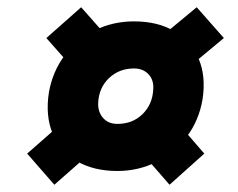

<svg xmlns="http://www.w3.org/2000/svg" viewBox="-20 -615 658 530"><path d="M304 -143Q238 -143 191.5 -170.5Q145 -198 125 -247Q105 -296 115 -360Q125 -417 158 -461.5Q191 -506 241 -531Q291 -556 350 -556Q416 -556 462 -528.5Q508 -501 528.5 -452.5Q549 -404 539 -340Q529 -282 495.5 -237.5Q462 -193 412 -168Q362 -143 304 -143ZM130 -105 55 -191 203 -321 280 -237ZM448 -105 335 -235 433 -319 544 -191ZM304 -273Q346 -273 373.5 -300Q401 -327 403 -368Q405 -394 390 -410Q375 -426 350 -426Q309 -426 281 -399.5Q253 -373 251 -331Q250 -306 264.5 -289.5Q279 -273 304 -273ZM229 -373 108 -510 204 -595 326 -457ZM443 -381 366 -465 523 -595 598 -510Z"/></svg>

Font: Figtree Light ExtraBold
Style: Italic
Weight: 800
Italic angle: -9.5°
Version: Version 2.001;gftools[0.9.30]